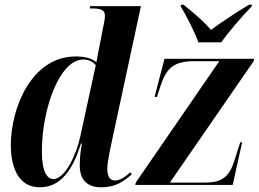

<svg xmlns="http://www.w3.org/2000/svg" viewBox="-20 -786 1100 816"><path d="M823 -606H920C955 -654 999 -706 1050 -759L1051 -766H1038C972 -726 915 -687 877 -659C850 -690 814 -723 760 -766H749L748 -759C769 -724 807 -653 823 -606ZM149 10C216 10 280 -31 324 -176H328C323 -145 319 -121 319 -82C319 -20 353 10 409 10C470 10 502 -12 540 -45L534 -54C518 -39 493 -19 470 -19C447 -19 436 -35 436 -70C436 -100 451 -163 458 -198L579 -760H363L361 -750H375C415 -750 426 -739 426 -719C426 -707 423 -691 419 -673L402 -586C399 -572 393 -542 390 -522C368 -538 344 -546 302 -546C111 -546 26 -322 26 -170C26 -67 63 10 149 10ZM555 0H969L1009 -181H1001L976 -103C956 -41 930 -10 851 -10H702L1058 -526L1060 -536H679L637 -374H647L662 -420C688 -501 723 -526 807 -526H912L557 -10ZM207 -25C181 -25 158 -54 158 -143C158 -323 233 -533 334 -533C356 -533 375 -524 387 -509L321 -205C305 -131 257 -25 207 -25Z"/></svg>

Font: Noto Serif Display Condensed
Style: Bold Italic
Weight: 700
Width: 3
Italic angle: -12°
Designer: Monotype Design Team
Foundry: Monotype Imaging Inc.
Version: Version 2.009